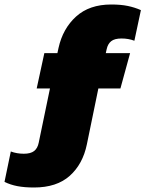

<svg xmlns="http://www.w3.org/2000/svg" viewBox="-135 -710 666 853"><path d="M16 123Q-26 123 -57.5 117Q-89 111 -115 98L-87 -37Q-60 -27 -29 -27Q1 -27 16.5 -39Q32 -51 37 -76L87 -317H28L62 -474H120L125 -497Q144 -583 203 -636.5Q262 -690 359 -690Q402 -690 433 -683.5Q464 -677 491 -665L462 -529Q436 -539 405 -539Q374 -539 359 -527Q344 -515 339 -492L335 -474H443L400 -317H302L251 -69Q233 19 175 71Q117 123 16 123Z"/></svg>

Font: Kanit ExtraBold
Style: Regular
Weight: 800
Designer: Katatrad Team
Foundry: CadsonDemak
Version: Version 2.000; ttfautohint (v1.8.3)